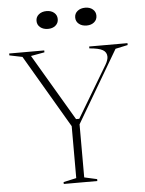

<svg xmlns="http://www.w3.org/2000/svg" viewBox="-60 -961 762 1009"><g transform="rotate(-5 321.0 -456.5)"><path d="M235 0V-10L303 -25V-299L77 -684L9 -698V-708H194V-698L122 -685L329 -334H346L508 -605Q515 -617 518.5 -627.5Q522 -638 522 -646Q522 -670 501.5 -682Q481 -694 431 -698V-708H633V-698L568 -684L345 -305V-25L412 -10V0ZM428 -913Q452 -913 467.5 -900Q483 -887 483 -866Q483 -845 467.5 -832Q452 -819 428 -819Q403 -819 387 -832Q371 -845 371 -866Q371 -887 387 -900Q403 -913 428 -913ZM224 -913Q248 -913 263.5 -900Q279 -887 279 -866Q279 -845 263.5 -832Q248 -819 224 -819Q199 -819 183 -832Q167 -845 167 -866Q167 -887 183 -900Q199 -913 224 -913Z"/></g></svg>

Font: Kalnia ExtraLight
Style: Regular
Weight: 250
Designer: Frida Medrano
Foundry: Frida Medrano
Version: Version 1.105